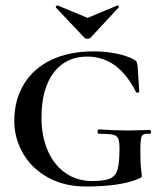

<svg xmlns="http://www.w3.org/2000/svg" viewBox="-20 -667 593 699"><path d="M32 -226Q32 -304 67.5 -361.5Q103 -419 168 -449.5Q233 -480 321 -480Q364 -480 403.5 -472Q443 -464 470 -449Q476 -446 477.5 -442Q479 -438 481 -427L487 -333Q487 -330 481.5 -329.5Q476 -329 475 -332Q411 -461 297 -461Q220 -461 175.5 -402.5Q131 -344 131 -239Q131 -172 153.5 -119.5Q176 -67 218 -37.5Q260 -8 316 -8Q360 -8 380.5 -17Q401 -26 408 -50Q415 -74 415 -126Q415 -152 410.5 -162.5Q406 -173 391.5 -176.5Q377 -180 341 -180Q335 -180 335 -188Q335 -191 336.5 -193.5Q338 -196 340 -196Q392 -192 445 -192Q469 -192 525 -194Q527 -194 528.5 -191.5Q530 -189 530 -187Q530 -180 525 -180Q508 -181 501.5 -177Q495 -173 493 -160.5Q491 -148 491 -116Q491 -71 493.5 -53Q496 -35 496 -28Q496 -23 494.5 -21.5Q493 -20 489.5 -18.5Q486 -17 484 -16Q418 12 293 12Q213 12 153.5 -21.5Q94 -55 63 -110Q32 -165 32 -226ZM184 -639 183 -641Q183 -643 185.5 -645.5Q188 -648 190 -647L299 -602L407 -647H409Q411 -647 412.5 -644.5Q414 -642 412 -640L310 -530Q306 -526 299 -526Q291 -526 287 -530Z"/></svg>

Font: Cormorant SC SemiBold
Style: Regular
Weight: 600
Designer: Christian Thalmann (Catharsis Fonts)
Version: Version 3.000